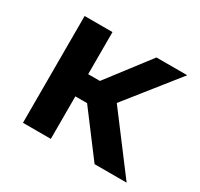

<svg xmlns="http://www.w3.org/2000/svg" viewBox="-115 -652 826 794"><g transform="rotate(30 298.0 -255.0)"><path d="M78 0V-510H211V-309H267L421 -510H568L373 -265L573 0H420L267 -203H211V0Z"/></g></svg>

Font: Saira SemiExpanded SemiBold
Style: Regular
Weight: 600
Width: 6
Designer: Hector Gatti with collaboration of the Omnibus-Type team
Foundry: Omnibus-Type
Version: Version 1.101